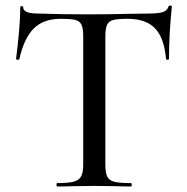

<svg xmlns="http://www.w3.org/2000/svg" viewBox="-20 -674 677 694"><path d="M590.8 -460.9Q590.8 -458 585.4 -458Q580.1 -458 580.1 -460.9Q573.2 -538.1 540 -572Q506.8 -606 441.9 -606Q404.8 -606 388.9 -601.6Q373 -597.2 366.9 -584Q360.8 -570.8 360.8 -542V-81.1Q360.8 -50.3 367.4 -36.1Q374 -22 393.1 -17.1Q412.1 -12.2 454.1 -12.2Q456.1 -12.2 456.1 -6.1Q456.1 0 454.1 0Q418.9 0 398.9 -1L319.8 -2L243.2 -1Q222.2 0 187 0Q184.1 0 184.1 -6.1Q184.1 -12.2 187 -12.2Q228 -12.2 247.1 -17.6Q266.1 -22.9 273.4 -36.9Q280.8 -50.8 280.8 -81.1V-543.9Q280.8 -571.8 274.4 -585Q268.1 -598.1 251.5 -602.1Q234.9 -606 199.2 -606Q137.2 -606 102.1 -571Q66.9 -536.1 49.8 -460Q49.8 -458 43.9 -458Q38.1 -458 38.1 -460.9Q53.2 -580.1 53.2 -647Q53.2 -651.9 58.6 -651.9Q64 -651.9 64 -647Q64 -625 118.2 -625Q205.1 -622.1 292 -622.1Q378.9 -622.1 444.8 -624L513.2 -625Q550.3 -625 567.1 -629.9Q584 -634.8 588.9 -649.9Q589.8 -653.8 595.5 -653.8Q601.1 -653.8 601.1 -649.9Q590.8 -548.8 590.8 -460.9Z"/></svg>

Font: Cormorant-Medium
Style: Regular
Weight: 500
Designer: Christian Thalmann (Catharsis Fonts)
Version: Version 3.000